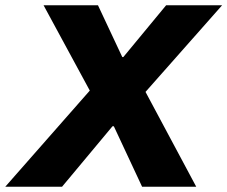

<svg xmlns="http://www.w3.org/2000/svg" viewBox="-60 -707 861 727"><path d="M-40 0H175L366 -229H371L478 0H683L491 -359L781 -687H569L407 -491H403L311 -687H105L280 -364Z"/></svg>

Font: Archivo ExtraBold
Style: Italic
Weight: 800
Italic angle: -10°
Designer: Hector Gatti
Foundry: Omnibus-Type
Version: Version 2.001